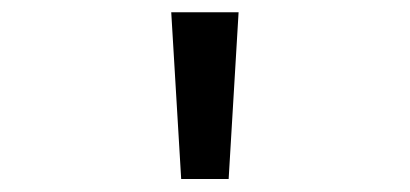

<svg xmlns="http://www.w3.org/2000/svg" viewBox="-20 -777 655 307"><path d="M269.7 -490.8 253.8 -757.4H361.5L345.6 -490.8Z"/></svg>

Font: FiraCode Nerd Font
Style: Regular
Weight: 400
Designer: Carrois Corporate, Edenspiekermann AG, Nikita Prokopov
Foundry: Carrois Corporate, Edenspiekermann AG, Nikita Prokopov
Version: Version 6.002;Nerd Fonts 2.1.0